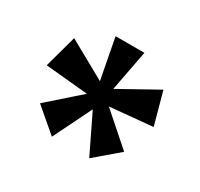

<svg xmlns="http://www.w3.org/2000/svg" viewBox="-89 -694 608 583"><g transform="rotate(30 215.5 -402.5)"><path d="M150 -222 68 -292 177 -388 28 -402 59 -515 192 -441 165 -583H266L239 -441L372 -515L403 -402L254 -388L363 -292L281 -222L216 -356Z"/></g></svg>

Font: Rokkitt SemiBold
Style: Regular
Weight: 600
Designer: Vernon Adams
Foundry: Vernon Adams
Version: Version 3.103